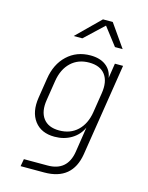

<svg xmlns="http://www.w3.org/2000/svg" viewBox="-139 -871 878 1136"><g transform="rotate(15 300.0 -302.5)"><path d="M101 180 109 135H254Q374 135 394 15L401 -30L418 -141Q397 -94 352 -67Q307 -40 249 -40Q167 -40 126 -94.5Q85 -149 99 -239L118 -360Q132 -452 189.5 -506Q247 -560 332 -560Q390 -560 426 -533Q462 -506 469 -459L483 -550H533L444 15Q417 180 246 180ZM266 -83Q334 -83 378 -124.5Q422 -166 434 -239L453 -360Q465 -434 434 -475.5Q403 -517 335 -517Q268 -517 224 -475.5Q180 -434 168 -360L149 -239Q137 -166 168 -124.5Q199 -83 266 -83ZM205 -645 347 -785H407L505 -645H458L374 -754L258 -645Z"/></g></svg>

Font: JetBrains Mono NL Thin
Style: Italic
Weight: 100
Italic angle: -9°
Monospace: yes
Designer: Philipp Nurullin, Konstantin Bulenkov
Foundry: JetBrains
Version: Version 2.305; ttfautohint (v1.8.4.7-5d5b)